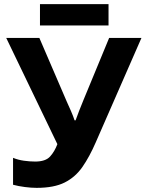

<svg xmlns="http://www.w3.org/2000/svg" viewBox="-20 -897 703 927"><path d="M663 -714 442 -209Q412 -140 378 -91Q344 -42 292.5 -16Q241 10 157 10Q131 10 100 6Q69 2 43 -5V-135Q67 -125 95.5 -121Q124 -117 150 -117Q200 -117 222 -141.5Q244 -166 257 -201L10 -714H170L303 -405Q310 -390 322 -362.5Q334 -335 340 -316H345Q351 -334 362.5 -363Q374 -392 383 -414L507 -714ZM504 -877V-774H173V-877Z"/></svg>

Font: Noto Sans
Style: Bold
Weight: 700
Designer: Monotype Design Team
Foundry: Monotype Imaging Inc.
Version: Version 2.000;GOOG;noto-source:20170915:90ef993387c0; ttfaut